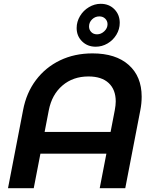

<svg xmlns="http://www.w3.org/2000/svg" viewBox="-20 -987 802 1007"><path d="M608 -867Q608 -834 590.5 -805Q573 -776 544 -759Q515 -742 482 -742Q439 -742 410.5 -770Q382 -798 382 -840Q382 -873 399.5 -902.5Q417 -932 446.5 -949.5Q476 -967 508 -967Q552 -967 580 -938.5Q608 -910 608 -867ZM447 -848Q447 -831 458.5 -819Q470 -807 489 -807Q510 -807 527 -823Q544 -839 544 -860Q544 -877 532 -889Q520 -901 501 -901Q479 -901 463 -885.5Q447 -870 447 -848ZM723 -480Q723 -444 716 -409L637 0H503L538 -181H192L157 0H22L101 -409Q118 -500 168.5 -567Q219 -634 295 -670.5Q371 -707 465 -707Q587 -707 655 -646.5Q723 -586 723 -480ZM587 -455Q587 -517 550 -551.5Q513 -586 444 -586Q363 -586 307.5 -538.5Q252 -491 236 -409L214 -295H560L582 -409Q587 -436 587 -455Z"/></svg>

Font: TypoPRO Montserrat Alternates
Style: Italic
Weight: 500
Italic angle: -11.3°
Designer: Julieta Ulanovsky
Foundry: Julieta Ulanovsky
Version: Version 6.001